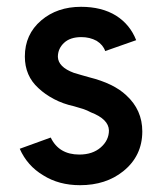

<svg xmlns="http://www.w3.org/2000/svg" viewBox="-20 -532 476 564"><path d="M380 -414Q362 -460 321 -486Q279 -512 218 -512Q148 -512 101 -472Q53 -431 53 -366Q53 -309 93 -273Q112 -255 138.5 -241Q165 -227 197 -220Q212 -216 224 -212Q236 -208 247 -202Q299 -182 300 -149Q300 -120 276 -99Q252 -78 213 -78Q153 -78 129 -128L38 -95Q60 -45 107 -17Q153 12 215 12Q291 12 342 -29Q398 -74 398 -146Q398 -209 351 -252Q314 -287 242 -305Q230 -308 219 -311.5Q208 -315 197 -318Q151 -335 150 -365Q150 -389 168 -406Q186 -423 219 -423Q244 -423 264 -412Q283 -400 289 -382Z"/></svg>

Font: Unageo
Style: Medium
Weight: 500
Designer: Richard Sepsi
Foundry: Richard Sepsi
Version: Version 2.000